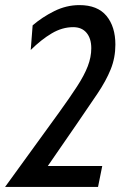

<svg xmlns="http://www.w3.org/2000/svg" viewBox="-51 -734 510 753"><path d="M-31 -1 180 -292Q223 -351.5 251.2 -395Q279.5 -438.5 293.2 -474.2Q307 -510 307 -545Q307 -583 288.5 -605.2Q270 -627.5 236 -627.5Q193 -627.5 152 -603.2Q111 -579 69.5 -538L77 -634.5Q114 -666.5 161.5 -690.2Q209 -714 260.5 -714Q331.5 -714 366.5 -671.8Q401.5 -629.5 401.5 -559Q401.5 -507.5 383.2 -462.2Q365 -417 331.2 -366.8Q297.5 -316.5 251 -249L136.5 -83H350L333.5 -1Z"/></svg>

Font: Cabin Condensed
Style: Italic
Weight: 400
Width: 3
Italic angle: -10°
Designer: Pablo Impallari
Foundry: Pablo Impallari. http://www.impallari.com Igino Marini. http://www.ikern.com
Version: Version 3.001; ttfautohint (v1.8.3)